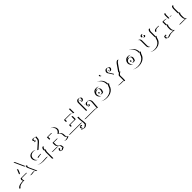

<svg xmlns="http://www.w3.org/2000/svg" viewBox="602 -2768 5093 5093"><g transform="rotate(-45 3149.0 -221.5)"><path d="M-26.4 77.6Q-12.2 51 14.6 33.8Q41.5 16.6 85.8 7.6Q130.1 -1.5 194.3 -2Q184.6 -9.5 179.3 -21.9Q174.1 -34.2 174.1 -46.6Q174.1 -58.1 178 -66.7L188.5 -89.8H402.6L408 -73.7H219.7L210 -52Q206.1 -43.7 206.1 -32.7Q206.1 -18.3 212.6 -5Q219.2 8.3 231.2 14.2Q165 14.2 119.5 22.9Q74 31.7 46.4 49.2Q18.8 66.7 4.6 94.2L-25.4 80.1ZM235.1 -193.4 294.9 -338.6 312 -296.9 269.3 -193.4ZM355.5 -518.3 355.7 -522.7 385.7 -508.8 503.9 -246.1Q508.5 -236.1 514.4 -229.7Q520.8 -228.8 528.3 -228.8L558.3 -214.8Q550 -205.1 546 -196.5Q542 -188 542 -177.7Q542 -161.6 553.5 -136.2L648.2 74.5L645.3 76.4L615.2 62.5L614.7 57.6L521.5 -149.4Q509.8 -175.5 509.8 -191.4Q509.8 -209 524.2 -227.1Q516.1 -227.3 509.8 -228.5Q503.4 -229.7 496.1 -232.9Q488.8 -236.1 482.7 -242.7Q476.6 -249.3 472.2 -259.3ZM420.4 24.4Q430.2 30.3 445.3 30.3Q460 30.3 492.6 24.4Q525.1 18.6 541 18.6Q576.4 18.6 598.1 37.6L594.5 36.9Q582.3 34.2 571.3 34.2Q556.2 34.2 523.3 40.2Q490.5 46.1 475.3 46.1Q462.2 46.1 452.9 42L422.9 27.8Z M761.2 -27.6Q825.2 2.9 908.2 2.9Q940.4 2.9 993.5 -1Q1046.6 -4.9 1059.6 -4.9Q1090.1 -4.9 1111.6 14.2L1106.9 13.2Q1098.6 11.5 1089.6 11.5Q1076.7 11.5 1023.8 15Q970.9 18.6 938.5 18.6Q855.7 18.6 793 -10.7L762.7 -24.9ZM764.6 -244.1Q764.6 -281.7 782 -310.7Q799.3 -339.6 830.8 -355.3Q862.3 -371.1 903.3 -371.1Q962.9 -371.1 1000.2 -344.7L994.6 -346.2Q967.5 -355 933.3 -355Q892.8 -355 861.8 -339.5Q830.8 -324 813.7 -295.7Q796.6 -267.3 796.6 -230.2Q796.6 -195.8 812.3 -166.9Q827.9 -137.9 856 -120.4L858.2 -117.7Q814.7 -131.1 789.7 -165.4Q764.6 -199.7 764.6 -244.1ZM893.6 -156.2 895.5 -159.7Q914.8 -170.2 935.5 -174Q956.3 -177.7 986.3 -177.7H1027.3V-162.1H1016.6Q985.8 -162.1 964.8 -157.8Q943.8 -153.6 923.6 -142.3ZM1031.7 -305.4 1032.2 -308.6Q1046.6 -321.5 1104.4 -372.8Q1162.1 -424.1 1176.5 -437Q1189.7 -448.7 1199.2 -459.2Q1208.7 -469.7 1216.9 -481.9Q1225.1 -494.1 1229.2 -507.6Q1233.4 -521 1233.4 -535.2Q1233.4 -546.1 1235.2 -562.1Q1237.1 -578.1 1240.2 -589.1Q1238.3 -588.6 1231.3 -584.7Q1224.4 -580.8 1219.5 -580.8Q1207.3 -599.1 1187.3 -607.7L1189.9 -608.4L1220.2 -594.5Q1226.3 -591.6 1232.2 -587.4Q1239.3 -591.3 1243.2 -591.6L1273.2 -577.4Q1269.5 -567.6 1267.5 -550Q1265.4 -532.5 1265.4 -521.2Q1265.4 -506.6 1261.2 -492.9Q1257.1 -479.2 1248.8 -466.9Q1240.5 -454.6 1230.8 -444Q1221.2 -433.3 1207.8 -421.4L1061.8 -291.5ZM1111.6 -520.3 1112.5 -521.7Q1117.7 -519.5 1123.5 -519.5Q1126.5 -519.5 1129.9 -520.4Q1133.3 -521.2 1137.5 -523.3Q1141.6 -525.4 1144.7 -530.3Q1147.7 -535.2 1148.2 -542Q1137 -543 1129.2 -551.4Q1121.3 -559.8 1121.3 -571.3Q1121.3 -586.2 1133.2 -596.8Q1145 -607.4 1161.1 -607.4Q1186.3 -607.4 1205.1 -589.1L1200.7 -590.6Q1196 -591.3 1191.2 -591.3Q1175.5 -591.3 1164.4 -581.4Q1153.3 -571.5 1153.3 -557.6Q1153.3 -547.1 1160.2 -539.3L1180.4 -529.8Q1180.4 -518.8 1172.9 -511.1Q1165.3 -503.4 1153.6 -503.4ZM1147.5 130.9 1149.9 128.7 1150.4 -106.4Q1150.4 -134.8 1171.1 -175.8Q1168.2 -174.8 1164.8 -172.7Q1161.4 -170.7 1158.2 -169.4Q1155 -168.2 1150.4 -168.2V-195.3Q1150.4 -218.8 1160.4 -239.5Q1170.4 -260.3 1188.5 -271.5L1196.3 -273.4L1226.3 -259.5Q1214.8 -254.2 1206.1 -245Q1197.3 -235.8 1192.3 -225.1Q1187.3 -214.4 1184.8 -203.2Q1182.4 -192.1 1182.4 -181.2V-175L1204.8 -164.6Q1182.4 -121.3 1182.4 -92.3V144.8H1178.5Z M1264.6 0 1272 -2H1448.7Q1468 -2 1485.4 3.8Q1502.7 9.5 1515.6 20L1510 18.3Q1494.9 14.2 1478.8 14.2L1294.7 13.9ZM1435.3 105.5Q1435.3 94.5 1442.7 85.8Q1450.2 77.1 1461.9 76.2Q1461.4 69.3 1457.6 63.8Q1453.9 58.3 1447.8 55.7L1449.2 54.2L1479.5 68.4Q1486.3 71.5 1490.2 77.9Q1494.1 84.2 1494.1 92Q1482.9 92 1475.1 100.1Q1467.3 108.2 1467.3 119.6Q1467.3 130.6 1474.6 139.6L1474.9 141.6Q1458.5 141.6 1446.9 131Q1435.3 120.4 1435.3 105.5ZM1439.2 142.1 1439.5 140.1Q1454.8 147.5 1473.6 147.5Q1491.5 147.5 1507.2 138.8Q1522.9 130.1 1533.2 115Q1537.8 115 1544.4 118.7Q1551 122.3 1554.2 123.3Q1551 112.8 1549 95.8Q1546.9 78.9 1546.9 69.3Q1546.9 54.7 1541.7 43Q1536.6 31.2 1528.3 23.1Q1520 14.9 1510 7.4Q1500 0 1490 -7.8Q1480 -15.6 1471.7 -24.8Q1463.4 -33.9 1458.3 -47.5Q1453.1 -61 1453.1 -78.1V-158.2H1601.6Q1620.6 -158.2 1635 -141.8Q1632.3 -142.1 1629.6 -142.1L1485.1 -142.3V-64Q1485.1 -47.4 1490.4 -33.9Q1495.6 -20.5 1503.9 -11.5Q1512.2 -2.4 1522.2 5.4Q1532.2 13.2 1542.2 20.6Q1552.2 28.1 1560.5 36.4Q1568.8 44.7 1574.1 56.6Q1579.3 68.6 1579.3 83.3Q1579.3 94.7 1581.4 112.3Q1583.5 129.9 1587.2 139.6Q1573.2 135 1564.5 130.9Q1554 146 1537.8 154.8Q1521.7 163.6 1503.2 163.6Q1484.9 163.6 1469.2 156.2ZM1453.1 -276.4V-368.2H1599.6Q1609.4 -368.2 1618 -363.8Q1626.7 -359.4 1632.6 -351.8L1629.6 -352.3L1485.4 -352.5V-276.4ZM1694.1 -469.5 1695.6 -470.9 1725.8 -457Q1767.3 -437.7 1792.2 -401.7Q1817.1 -365.7 1817.1 -323Q1817.1 -293.7 1798 -265.4Q1778.8 -237.1 1747.1 -216.8Q1783.4 -199.2 1805.2 -168.7Q1826.9 -138.2 1826.9 -102.1V-68.8Q1826.9 -42 1839.8 -20.6Q1852.8 0.7 1875.5 11.5L1881.6 13.9Q1828.1 46.9 1782.5 46.9Q1757.8 46.9 1737.3 37.4L1707 23.2L1706.5 20.8Q1727.3 31 1752.4 31Q1796.1 31 1847.2 0.2Q1822.8 -10.3 1808.8 -32.3Q1794.9 -54.4 1794.9 -83V-116.2Q1794.9 -152.6 1773.1 -182.5Q1751.2 -212.4 1712.9 -230.7Q1744.9 -251.2 1765 -278.9Q1785.2 -306.6 1785.2 -336.9Q1785.2 -379.4 1760.3 -414.9Q1735.4 -450.4 1694.1 -469.5Z M1909.2 0 1917 -2H2348.6Q2361.1 -2 2372.3 2.7Q2383.5 7.3 2391.6 15.6L2387.9 14.6Q2383.5 13.9 2378.7 14.2L1939.2 13.9ZM2097.7 -115.2V-182.6H2302.7V-295.9L2304.7 -297.9L2334.7 -283.7V-166.5L2129.6 -166.7V-115.2ZM2097.7 -295.9V-373H2299.8Q2328.6 -373 2351.8 -363.4Q2375 -353.8 2395.5 -333V-486.3L2397.5 -488.3L2427.5 -474.4V-314L2397.5 -328.1Q2384 -342.5 2370.1 -351.6Q2352.1 -356.9 2329.8 -356.9L2129.6 -357.2V-295.9ZM2235.4 135.5Q2237.1 131.3 2242.4 127.9Q2271.5 148.7 2315.4 148.7Q2340.1 148.7 2361.1 136.6Q2382.1 124.5 2395.5 103.5Q2396 102.5 2397 102.1Q2397.9 101.6 2398.7 101.6H2399.4Q2403.3 101.6 2409.2 104.5Q2407.2 94.7 2407.2 87.9Q2407.2 83 2409.2 67.4Q2411.1 55.7 2411.1 48.1Q2411.1 31.5 2402.8 -24.4Q2394.5 -80.3 2394.5 -115.2Q2394.5 -142.3 2398.9 -167.5L2402.3 -174.8L2432.4 -160.9Q2426.5 -132.6 2426.5 -101.1Q2426.5 -74 2430.7 -41.6Q2434.8 -9.3 2439 18.4Q2443.1 46.1 2443.1 62Q2443.1 72 2441.3 82Q2439.5 92 2439.5 101.6Q2439.5 112.5 2442.1 122.1Q2440.4 120.8 2438.2 120.1Q2432.9 117.7 2429.9 117.4Q2427.7 117.4 2427 118.7Q2413.6 139.9 2392.2 152.5Q2370.8 165 2345.7 165Q2313 165 2288.3 153.6L2271 145.5Q2266.6 148.9 2266.6 154.3L2236.6 140.4ZM2255.4 77.1Q2255.4 65.7 2262.2 57.7Q2269 49.8 2278.8 49.8Q2284.2 49.8 2289.6 52.6Q2294.9 55.4 2296.1 61.3Q2299.6 60.3 2301.9 56.6Q2304.2 53 2304.2 47.9Q2304.2 40.8 2299.9 35Q2295.7 29.3 2288.6 26.4L2290.8 25.4L2321 39.3Q2327.9 42.5 2332 48.6Q2336.2 54.7 2336.2 61.8Q2336.2 68.4 2332.8 73Q2329.3 77.6 2324.5 77.6L2302 67.1Q2295.4 69.6 2291.4 76Q2287.4 82.5 2287.4 91.3Q2287.4 106 2293.1 118.8Q2298.8 131.6 2308.6 140.4L2310.5 142.6Q2287.1 140.6 2271.2 121.7Q2255.4 102.8 2255.4 77.1Z M2495.1 0 2502.9 -2H2840.8Q2893.8 -2 2937.5 14.6Q2937.7 -20 2945.9 -90.6Q2954.1 -161.1 2954.1 -194.3Q2954.1 -227.3 2937 -254.3Q2919.9 -281.2 2892.3 -293.9L2893.8 -295.4L2923.8 -281.5Q2951.7 -268.6 2968.9 -241.1Q2986.1 -213.6 2986.1 -180.2Q2986.1 -147 2977.8 -75.6Q2969.5 -4.2 2969.5 31.7Q2925 14.2 2870.8 13.9H2525.1ZM2683.6 -125V-425.8Q2683.6 -447.5 2692.9 -465.9Q2702.1 -484.4 2718.1 -495.1Q2734.1 -505.9 2753.2 -505.9Q2767.1 -505.9 2779.2 -501Q2791.3 -496.1 2799.6 -487.5L2795.4 -488.8Q2789.3 -489.7 2783.2 -489.7Q2755.1 -489.7 2735.5 -467Q2715.8 -444.3 2715.8 -412.1V-125ZM2745.8 -396V-398.2Q2753.4 -394.5 2762.2 -394.5Q2785.4 -394.5 2801.9 -412.5Q2818.4 -430.4 2818.4 -456.1Q2818.4 -470.5 2809.2 -482.8Q2800 -495.1 2784.9 -502L2786.4 -503.4L2816.4 -489.5Q2831.8 -482.4 2841.1 -469.7Q2850.3 -457 2850.3 -441.9Q2850.3 -415.8 2833.3 -397.3Q2816.2 -378.9 2792 -378.9Q2782.7 -378.9 2775.9 -382.1ZM2747.1 -441.9 2748.8 -443.8 2779.3 -429.7Q2779.3 -424.6 2780.8 -421.4L2781 -419.2L2775.4 -418.9Q2765.9 -418.9 2757 -425Q2748 -431.2 2747.1 -441.9ZM2771.5 -285.9 2772.7 -290.8 2785.2 -284.9 2786.6 -283.7Q2782.5 -280.8 2778.6 -277.3Q2772.9 -280.8 2771.5 -285.9ZM2784.2 -179.4Q2796.9 -172.9 2811.5 -172.9Q2822.5 -172.9 2830.4 -179.3Q2838.4 -185.8 2838.4 -194.3Q2838.4 -200 2836.2 -204.2Q2834 -208.5 2830.3 -209.7L2828.6 -211.9Q2830.3 -211.9 2832 -211.2L2862.3 -197.3Q2866 -195.6 2868.2 -190.9Q2870.4 -186.3 2870.4 -180.4Q2870.4 -170.7 2861.9 -163.7Q2853.5 -156.7 2841.6 -156.7Q2827.9 -156.7 2815.4 -162.6L2785.4 -176.8ZM2791.5 -225.6Q2791.5 -251.2 2809.2 -269.2Q2826.9 -287.1 2852.1 -287.1Q2885.7 -287.1 2912.1 -266.8L2907.5 -267.8Q2895 -271.2 2882.1 -271.2Q2857.9 -271.2 2840.7 -253.9Q2823.5 -236.6 2823.5 -211.7Q2823.5 -207.5 2824.7 -203.6L2826.2 -202.1Q2821.8 -198.2 2814.5 -198.2Q2804.9 -198.2 2798.2 -206.2Q2791.5 -214.1 2791.5 -225.6Z M3155.5 -23.2Q3217 5.9 3295.9 5.9Q3363.8 5.9 3418.9 -15.6Q3474.1 -37.1 3510.9 -76.9Q3547.6 -116.7 3562.7 -170.7Q3567.4 -186.8 3575.9 -199.8Q3584.5 -212.9 3598.9 -227.5Q3581.8 -227.1 3571.5 -222.2Q3572.3 -230.5 3572.3 -244.1Q3572.3 -320.6 3536.1 -378.1Q3500 -435.5 3435.1 -465.8L3436.3 -467.3L3466.3 -453.4Q3531.5 -422.9 3567.9 -364.9Q3604.2 -306.9 3604.2 -230.2V-229L3633.5 -215.3Q3618.2 -200 3608.8 -186.3Q3599.4 -172.6 3594.7 -156Q3579.6 -101.6 3542.5 -61.5Q3505.4 -21.5 3449.7 0.2Q3394 22 3325.9 22Q3247.6 22 3185.8 -6.8L3155.8 -21ZM3162.1 -244.1Q3162.1 -280.3 3190.8 -305.7Q3219.5 -331.1 3259.8 -331.1Q3289.3 -331.1 3311 -312.7L3307.4 -313.2Q3298.8 -315.2 3289.8 -314.9Q3271.7 -314.9 3254.5 -309Q3237.3 -303 3223.9 -292.2Q3210.4 -281.5 3202.3 -265.3Q3194.1 -249 3194.1 -230Q3194.1 -196 3208 -169.3Q3221.9 -142.6 3247.3 -126.2L3249 -123.8Q3208.5 -136 3185.3 -167.7Q3162.1 -199.5 3162.1 -244.1ZM3169.4 -289.8Q3182.4 -327.6 3215.8 -349.4Q3249.3 -371.1 3295.9 -371.1Q3345 -371.1 3379.2 -347.4L3374.8 -347.9Q3352.3 -355 3325.9 -355.2Q3293.2 -355.2 3272.9 -338.1L3270.8 -336.4Q3265.4 -336.9 3259.8 -336.9Q3232.4 -336.9 3209 -323.6Q3185.5 -310.3 3172.9 -288.1Q3172.1 -288.3 3169.4 -289.8ZM3244.1 -226.6Q3244.1 -231.9 3246.9 -237.3Q3249.8 -242.7 3255.6 -243.9Q3254.4 -248.5 3248.8 -250.7L3249.8 -252.4L3282.2 -238.8Q3288.1 -236.1 3287.8 -229V-228Q3283 -228 3279.5 -223.5Q3276.1 -219 3276.1 -212.4Q3276.1 -208.7 3277.6 -205.3L3278.1 -203.4Q3274.9 -203.1 3271.5 -203.1Q3259.8 -203.1 3252 -210Q3244.1 -216.8 3244.1 -226.6ZM3249 -171.4Q3260.7 -165 3274.4 -165Q3307.4 -165 3331.8 -183.1Q3327.6 -184.8 3324.2 -190.2Q3335.4 -205.6 3340.6 -222.5Q3345.7 -239.5 3345.7 -262.7Q3345.7 -283.7 3333.3 -301.3Q3320.8 -318.8 3300 -328.4L3301.3 -329.8L3331.5 -315.9Q3352.5 -306.2 3365.1 -288.1Q3377.7 -270 3377.7 -248.5Q3377.7 -203.9 3356.7 -176L3366.7 -170.2Q3340.3 -148.9 3304.4 -148.9Q3292 -148.9 3280.8 -154.3L3250.7 -168.2Z M3581.1 -540Q3581.1 -548.8 3585.7 -555.2L3591.3 -558.3L3621.3 -544.4Q3612.8 -537.1 3612.8 -525.6Q3612.8 -508.3 3631.3 -495.1L3631.8 -492.9Q3608.2 -499.8 3594.6 -512.2Q3581.1 -524.7 3581.1 -540ZM3754.9 -9.8H3761Q3788.3 -2 3832 -2H3921.4Q3932.4 -2 3941.2 2.9Q3950 7.8 3952.6 18.8Q3957 8.8 3957 -14.6V-173.1L3969.5 -190.9Q3986.3 -214.8 4035.2 -236.3Q4019.5 -241 4008.1 -241H4004.4L4130.1 -421.6Q4137.2 -431.6 4142.6 -439Q4147.9 -446.3 4157.8 -457.5Q4167.7 -468.8 4176.4 -476Q4185.1 -483.2 4196.2 -488.9Q4207.3 -494.6 4217.8 -495.1L4219.7 -499L4250 -485.4V-479.5Q4238.5 -479.5 4226.4 -473.4Q4214.4 -467.3 4202.8 -456.1Q4191.2 -444.8 4181.6 -433.1Q4172.1 -421.4 4161.9 -406.5L4043.2 -235.1L4066.9 -223.1Q4048.1 -216.1 4029.4 -202.6Q4010.7 -189.2 4001.2 -175.8L3989 -158.4V-0.7Q3989 30.3 3981.2 38.6L3951.2 24.4Q3951.2 18.8 3949 14.2H3862.1Q3812.7 14.2 3784.9 4.2ZM3783.7 -464.1Q3783.7 -485.8 3793 -504.6Q3802.2 -523.4 3818.4 -534.7Q3834.5 -545.9 3853.5 -545.9Q3867.2 -545.9 3879.2 -541.1Q3891.1 -536.4 3899.4 -528.1L3895.8 -528.8Q3889.6 -529.8 3883.5 -530Q3865.2 -530 3849.6 -519Q3834 -508.1 3824.8 -489.7Q3815.7 -471.4 3815.7 -450.2Q3815.7 -435.3 3823.7 -422.4L3898.2 -305.2L3899.9 -304.2L3887.7 -284.9L3792 -435.3Q3783.4 -448.7 3783.7 -464.1ZM3846.2 -436.3 3846.4 -438.2Q3854 -434.8 3862.5 -434.6Q3885.7 -434.6 3902.2 -452.6Q3918.7 -470.7 3918.7 -496.1Q3918.7 -510.5 3909.8 -522.7Q3900.9 -534.9 3886 -541.7L3886.7 -543.7L3916.7 -529.5Q3932.1 -522.5 3941.4 -509.8Q3950.7 -497.1 3950.7 -482.2Q3950.7 -455.8 3933.7 -437.3Q3916.7 -418.7 3892.6 -418.7Q3883.8 -418.7 3876.2 -422.1ZM3847.2 -481.9 3849.1 -484.1 3879.2 -470Q3879.2 -465.6 3881.1 -461.4L3882.6 -459.7Q3879.2 -459 3875.5 -459.2Q3866 -459.2 3857.2 -465.3Q3848.4 -471.4 3847.2 -481.9Z M4346.9 -23.2Q4408.4 5.9 4487.3 5.9Q4555.2 5.9 4610.4 -15.6Q4665.5 -37.1 4702.3 -76.9Q4739 -116.7 4754.2 -170.7Q4758.8 -186.8 4767.3 -199.8Q4775.9 -212.9 4790.3 -227.5Q4773.2 -227.1 4762.9 -222.2Q4763.7 -230.5 4763.7 -244.1Q4763.7 -320.6 4727.5 -378.1Q4691.4 -435.5 4626.5 -465.8L4627.7 -467.3L4657.7 -453.4Q4722.9 -422.9 4759.3 -364.9Q4795.7 -306.9 4795.7 -230.2V-229L4825 -215.3Q4809.6 -200 4800.2 -186.3Q4790.8 -172.6 4786.1 -156Q4771 -101.6 4733.9 -61.5Q4696.8 -21.5 4641.1 0.2Q4585.4 22 4517.3 22Q4439 22 4377.2 -6.8L4347.2 -21ZM4353.5 -244.1Q4353.5 -280.3 4382.2 -305.7Q4410.9 -331.1 4451.2 -331.1Q4480.7 -331.1 4502.4 -312.7L4498.8 -313.2Q4490.2 -315.2 4481.2 -314.9Q4463.1 -314.9 4445.9 -309Q4428.7 -303 4415.3 -292.2Q4401.9 -281.5 4393.7 -265.3Q4385.5 -249 4385.5 -230Q4385.5 -196 4399.4 -169.3Q4413.3 -142.6 4438.7 -126.2L4440.4 -123.8Q4399.9 -136 4376.7 -167.7Q4353.5 -199.5 4353.5 -244.1ZM4360.8 -289.8Q4373.8 -327.6 4407.2 -349.4Q4440.7 -371.1 4487.3 -371.1Q4536.4 -371.1 4570.6 -347.4L4566.2 -347.9Q4543.7 -355 4517.3 -355.2Q4484.6 -355.2 4464.4 -338.1L4462.2 -336.4Q4456.8 -336.9 4451.2 -336.9Q4423.8 -336.9 4400.4 -323.6Q4377 -310.3 4364.3 -288.1Q4363.5 -288.3 4360.8 -289.8ZM4435.5 -226.6Q4435.5 -231.9 4438.4 -237.3Q4441.2 -242.7 4447 -243.9Q4445.8 -248.5 4440.2 -250.7L4441.2 -252.4L4473.6 -238.8Q4479.5 -236.1 4479.2 -229V-228Q4474.4 -228 4470.9 -223.5Q4467.5 -219 4467.5 -212.4Q4467.5 -208.7 4469 -205.3L4469.5 -203.4Q4466.3 -203.1 4462.9 -203.1Q4451.2 -203.1 4443.4 -210Q4435.5 -216.8 4435.5 -226.6ZM4440.4 -171.4Q4452.1 -165 4465.8 -165Q4498.8 -165 4523.2 -183.1Q4519 -184.8 4515.6 -190.2Q4526.9 -205.6 4532 -222.5Q4537.1 -239.5 4537.1 -262.7Q4537.1 -283.7 4524.7 -301.3Q4512.2 -318.8 4491.5 -328.4L4492.7 -329.8L4522.9 -315.9Q4543.9 -306.2 4556.5 -288.1Q4569.1 -270 4569.1 -248.5Q4569.1 -203.9 4548.1 -176L4558.1 -170.2Q4531.7 -148.9 4495.8 -148.9Q4483.4 -148.9 4472.2 -154.3L4442.1 -168.2Z M4979.7 -483.2 4982.2 -484.4 5012.2 -470.2Q5054.4 -450.4 5054.4 -397.9V-206.8Q5054.4 -181.6 5063.7 -161.7Q5073 -141.8 5090.1 -129.4L5092.8 -126.7Q5060.3 -134 5041.4 -159.1Q5022.5 -184.1 5022.5 -220.7V-412.1Q5022.5 -464.1 4979.7 -483.2ZM5001.2 -20 5002 -22Q5053 2 5117.2 2Q5177.7 2 5226.6 -19.2Q5275.4 -40.3 5306.6 -79.2Q5337.9 -118.2 5349.1 -170.9Q5351.6 -182.1 5359 -198.6Q5366.5 -215.1 5377.4 -227.5Q5376 -227.8 5375 -228Q5371.3 -228 5366.2 -226.3Q5361.1 -224.6 5354.5 -224.6V-410.2Q5354.5 -433.6 5364.5 -454.3Q5374.5 -475.1 5392.6 -486.3L5400.4 -488.3L5430.4 -474.4Q5418.9 -469 5410.3 -460Q5401.6 -450.9 5396.6 -440.2Q5391.6 -429.4 5389.2 -418.6Q5386.7 -407.7 5386.7 -396.5V-227.5L5411.4 -217L5403.1 -204.8Q5395 -193.6 5389 -179.8Q5383.1 -166 5381.1 -156.2Q5370.1 -103.3 5338.4 -64Q5306.6 -24.7 5257.4 -3.4Q5208.3 17.8 5147.2 18.1Q5082.8 18.1 5031.2 -6.1ZM5098.6 -483.4Q5098.6 -501.5 5112.7 -513.9Q5126.7 -526.4 5146.5 -526.4Q5171.1 -526.4 5189.7 -508.8L5185.8 -509.8Q5181.2 -510.5 5176.5 -510.5Q5157.7 -510.5 5144.3 -498Q5130.9 -485.6 5130.9 -468.8Q5130.9 -463.1 5134 -456.8L5135.5 -455.1Q5132.1 -454.3 5128.4 -454.3Q5116.5 -454.3 5107.5 -463Q5098.6 -471.7 5098.6 -483.4ZM5121.3 -432.1 5121.8 -434.1Q5131.1 -429.7 5141.4 -429.7Q5155 -429.7 5164.4 -438Q5173.8 -446.3 5173.8 -458Q5173.8 -470.7 5163.1 -475.3L5164.1 -477.1L5194.1 -463.1Q5199.7 -460.7 5203 -455.6Q5206.3 -450.4 5206.3 -444.3Q5206.3 -431.6 5196 -422.7Q5185.8 -413.8 5171.4 -413.8Q5160.9 -413.8 5151.4 -418.2Z M5463.9 -312.5 5465.8 -322Q5471.4 -333.7 5479.7 -342Q5488 -350.3 5496.7 -355.2Q5505.4 -360.1 5516.8 -362.8Q5528.3 -365.5 5538.5 -366.3Q5548.6 -367.2 5561.5 -367.2H5639.6V-351.6H5591.8Q5580.8 -351.6 5572.1 -351Q5563.5 -350.3 5553.2 -348.5Q5543 -346.7 5534.9 -343Q5526.9 -339.4 5518.9 -333.6Q5511 -327.9 5504.6 -319Q5498.3 -310.1 5493.9 -298.3ZM5519 12.2Q5520.8 8.1 5526.1 4.6Q5545.4 18.6 5559.1 23.3Q5572.8 28.1 5592.8 28.1Q5603.5 28.1 5618.5 23.4Q5633.5 18.8 5646.6 13.1Q5659.7 7.3 5676.9 2.7Q5694.1 -2 5709 -2H5768.3Q5775.1 -2 5829.3 0.7Q5815.2 -7.3 5804.2 -23.2Q5793.2 -39.1 5787.7 -56Q5782.2 -73 5782.2 -87.9V-152.3Q5782.2 -174.8 5789.4 -194.9Q5796.6 -215.1 5808.6 -226.6Q5801.3 -226.8 5797 -227.9Q5792.7 -229 5789.1 -232.7Q5785.4 -236.3 5783.8 -243.9Q5782.2 -251.5 5782.2 -263.7V-367.2H5849.6Q5897.7 -367.2 5931.4 -344L5927.2 -344.2Q5905.3 -351.1 5879.6 -351.1H5814.2V-249.5Q5814.2 -234.6 5816.7 -227.1L5843.8 -214.4Q5830.8 -204.1 5822.5 -183.1Q5814.2 -162.1 5814.2 -138.2V-74Q5814.2 -63 5817.6 -50Q5821 -37.1 5827.5 -24Q5834 -11 5844.8 0.2Q5855.7 11.5 5868.9 17.1Q5865.2 17.1 5837.8 15.6Q5810.3 14.2 5798.3 14.2L5739 13.9Q5724.6 13.9 5707.5 18.7Q5690.4 23.4 5677.4 29.1Q5664.3 34.7 5649.2 39.4Q5634 44.2 5622.8 44.2Q5597.9 44.2 5579.1 35.2L5553.2 23.2Q5550 26.4 5550.3 31L5520.3 17.1ZM5533.2 -35.4Q5533.2 -46.6 5540 -54.7Q5546.9 -62.7 5556.6 -62.7Q5561.5 -62.7 5565.7 -59.9Q5569.8 -57.1 5571 -51.3Q5574.5 -52.2 5576.8 -55.9Q5579.1 -59.6 5579.1 -64.7Q5579.1 -69.3 5575.9 -73.4Q5572.8 -77.4 5567.4 -79.8L5568.8 -81.3L5598.9 -67.4Q5604.5 -64.7 5607.8 -60.3Q5611.1 -55.9 5611.1 -50.5Q5611.1 -44.2 5607.7 -39.6Q5604.2 -34.9 5599.4 -34.9L5578.4 -44.7Q5572.5 -41.7 5568.8 -35.4Q5565.2 -29.1 5565.2 -21.2Q5565.2 4.2 5581.8 19.5L5583.5 21.7Q5560.5 18.8 5546.9 3.4Q5533.2 -12 5533.2 -35.4ZM5955.1 -322.8V-432.6Q5955.1 -462.4 5969.2 -486.3L5972.7 -488.3L6002.7 -474.1Q5987.1 -449.5 5987.1 -418.5V-303.2L5957 -317.4Z M6015.6 -327.1 6017.6 -329.1H6035.2Q6048.8 -329.1 6060.9 -324.5Q6073 -319.8 6080.6 -311.8L6077.6 -312Q6071.8 -313 6065.2 -313L6045.7 -313.2ZM6044.9 0 6053 -2H6194.3Q6255.6 -2 6277.1 8.3Q6272 4.9 6266.8 0.1Q6261.7 -4.6 6255.4 -13.1Q6249 -21.5 6244.4 -31.5Q6239.7 -41.5 6236.6 -56Q6233.4 -70.6 6233.4 -86.9V-152.3Q6233.4 -174.8 6240.6 -194.8Q6247.8 -214.8 6259.8 -226.6Q6252.4 -226.8 6248.2 -227.9Q6243.9 -229 6240.1 -232.7Q6236.3 -236.3 6234.9 -243.9Q6233.4 -251.5 6233.4 -263.7V-405.3Q6233.4 -461.4 6265.4 -486.3L6271.5 -488.3L6301.5 -474.1Q6265.4 -450.7 6265.4 -391.1V-249.5Q6265.4 -234.4 6267.8 -227.1L6294.7 -214.4Q6282 -203.9 6273.7 -183Q6265.4 -162.1 6265.4 -138.2V-72.8Q6265.4 -42 6276.9 -17.1Q6288.3 7.8 6310.3 22L6308.3 25.4L6306.2 24.2Q6287.8 14.2 6224.4 14.2L6075 13.9Z"/></g></svg>

Font: AgreloyOut1
Style: Medium
Weight: 400
Designer: gluk
Foundry: gluk
Version: Version 0.27